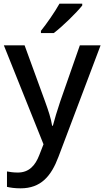

<svg xmlns="http://www.w3.org/2000/svg" viewBox="-20 -786 568 1046"><path d="M428 -756V-766H304C279 -721 233 -655 203 -618V-606H273C321 -642 399 -719 428 -756ZM1 -539 217 0 194 59C172 116 138 154 77 154C54 154 32 151 18 148V232C35 236 59 240 92 240C203 240 259 174 299 67L528 -539H415L308 -233C292 -185 276 -133 268 -101H264C258 -141 243 -185 226 -232L114 -539Z"/></svg>

Font: Noto Sans Georgian Medium
Style: Regular
Weight: 500
Designer: Monotype Design Team, Akaki Razmadze
Foundry: Google LLC
Version: Version 2.005